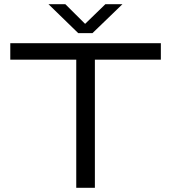

<svg xmlns="http://www.w3.org/2000/svg" viewBox="-20 -891 812 911"><path d="M210 -871.1H290L383.8 -777.8L480 -871.1H561L418.9 -733.9H351.1ZM341.8 0V-607.9H28.8V-686H743.2V-607.9H430.2V0Z"/></svg>

Font: Archivo Expanded Light
Style: Regular
Weight: 300
Width: 7
Designer: Hector Gatti
Foundry: Omnibus-Type
Version: Version 2.001